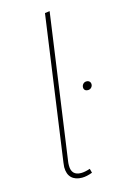

<svg xmlns="http://www.w3.org/2000/svg" viewBox="-116 -786 528 846"><g transform="rotate(-15 148.0 -363.0)"><path d="M108 -73Q107 -67 107 -56Q107 -11 151 -11Q168 -11 192 -19L197 0Q171 10 150 10Q119 10 102 -6.5Q85 -23 85 -55Q85 -61 87 -75L179 -733L201 -736ZM256 -373Q256 -382 262 -388.5Q268 -395 277 -395Q286 -395 291 -390Q296 -385 296 -377Q296 -369 290 -362.5Q284 -356 274 -356Q266 -356 261 -360.5Q256 -365 256 -373Z"/></g></svg>

Font: FiraGO Thin
Style: Italic
Weight: 100
Italic angle: -8°
Designer: bBox Type GmbH
Foundry: bBox Type GmbH
Version: Version 1.001